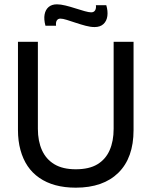

<svg xmlns="http://www.w3.org/2000/svg" viewBox="-20 -853 700 887"><path d="M330 14Q278 14 236 2.5Q194 -9 161.5 -31.5Q129 -54 107.5 -86Q86 -118 74.5 -160Q63 -202 63 -252V-660H155V-258Q155 -201 174 -159Q193 -117 231.5 -94Q270 -71 330 -71Q392 -71 430 -94Q468 -117 486.5 -159Q505 -201 505 -258V-660H597V-252Q597 -124 527 -55Q457 14 330 14ZM417 -728Q398 -728 375.5 -734Q353 -740 330.5 -747.5Q308 -755 289 -761Q270 -767 259 -767Q248 -767 242.5 -758.5Q237 -750 239 -734H190Q182 -764 186 -786Q190 -808 204.5 -820.5Q219 -833 243 -833Q260 -833 282.5 -827.5Q305 -822 328 -814.5Q351 -807 371 -801.5Q391 -796 401 -796Q414 -796 419.5 -805.5Q425 -815 423 -829H471Q479 -802 476 -779Q473 -756 458 -742Q443 -728 417 -728Z"/></svg>

Font: Bricolage Grotesque 60pt
Style: Regular
Weight: 400
Version: Version 1.001;gftools[0.9.33.dev8+g029e19f]